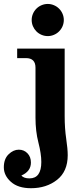

<svg xmlns="http://www.w3.org/2000/svg" viewBox="-44 -737 432 983"><path d="M114.7 226.6Q48.3 226.6 12 194.1Q-24.4 161.6 -24.4 119.6Q-24.4 76.7 0 53Q24.4 29.3 52.2 29.3Q78.6 29.3 96.4 47.6Q114.3 65.9 114.3 95.2Q114.3 140.6 65.4 161.6Q77.6 176.3 106.9 176.3Q167.5 176.3 167.5 92.3Q167.5 50.3 152.6 -7.3Q137.7 -64.9 137.7 -134.8V-390.6Q137.7 -439.5 88.9 -439.5H43.9V-488.3H287.1V-142.1Q287.1 -79.6 294.9 -27.1Q302.7 25.4 302.7 57.6Q302.7 140.6 248.3 183.6Q193.8 226.6 114.7 226.6ZM200.7 -552.2Q184.1 -552.2 168.9 -558.6Q153.8 -564.9 142.3 -576.4Q130.9 -587.9 124.5 -603Q118.2 -618.2 118.2 -634.8Q118.2 -650.9 124.5 -666Q130.9 -681.2 142.3 -692.6Q153.8 -704.1 168.9 -710.4Q184.1 -716.8 200.7 -716.8Q216.8 -716.8 231.9 -710.4Q247.1 -704.1 258.5 -692.6Q270 -681.2 276.4 -666Q282.7 -650.9 282.7 -634.8Q282.7 -618.2 276.4 -603Q270 -587.9 258.5 -576.4Q247.1 -564.9 231.9 -558.6Q216.8 -552.2 200.7 -552.2Z"/></svg>

Font: Munson
Style: Bold
Weight: 700
Designer: Paul James MIller
Foundry: High-Logic / Made with FontCreator
Version: Version 2.10;May 5, 2019;FontCreator 11.5.0.2430 64-bit